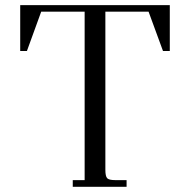

<svg xmlns="http://www.w3.org/2000/svg" viewBox="-20 -722 731 742"><path d="M58.1 -524.9V-702.1H636.2V-524.9H609.9L554.2 -676.8H387.2V-65.9Q387.2 -40.5 394.3 -33.2Q401.4 -25.9 425.8 -25.9H469.2V0H261.2V-25.9H307.1V-676.8H139.2L84 -524.9Z"/></svg>

Font: Dihjauti S
Style: Regular
Weight: 400
Designer: T. Christopher White
Version: Version 3.0.0